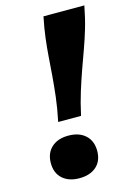

<svg xmlns="http://www.w3.org/2000/svg" viewBox="-116 -801 605 876"><g transform="rotate(-15 186.5 -363.0)"><path d="M373 -741H180Q169 -688 163.5 -642.5Q158 -597 155 -554.5Q152 -512 148.5 -467.5Q145 -423 139 -371.5Q133 -320 120 -258H228Q241 -318 256.5 -367.5Q272 -417 287.5 -460.5Q303 -504 318.5 -546.5Q334 -589 348 -636Q362 -683 373 -741ZM258 -85Q258 -38 228.5 -11.5Q199 15 148 15Q98 15 68.5 -11.5Q39 -38 39 -85Q39 -132 68.5 -159Q98 -186 148 -186Q199 -186 228.5 -159Q258 -132 258 -85Z"/></g></svg>

Font: Roboto Serif 20pt
Style: Bold Italic
Weight: 700
Italic angle: -10°
Version: Version 1.007